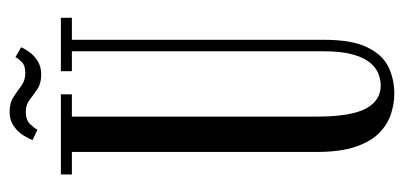

<svg xmlns="http://www.w3.org/2000/svg" viewBox="-246 -604 862 410"><g transform="rotate(-90 185.0 -399.0)"><path d="M190 12Q169 12 147 5Q125 -2 106.5 -19.8Q88 -37.5 76.8 -70.2Q65.5 -103 65.5 -154V-676.5H17.5V-700H188.5V-676.5H141V-154.5Q141 -81 158 -49Q175 -17 207.5 -17Q220.5 -17 233.8 -22.5Q247 -28 257.5 -41.5Q268 -55 274.2 -78.8Q280.5 -102.5 280.5 -139V-676.5H238V-700H352V-676.5H305V-137.5Q305 -79 289.2 -46.2Q273.5 -13.5 247.5 -0.8Q221.5 12 190 12ZM231 -742Q212 -742 199.8 -750.2Q187.5 -758.5 176.8 -766.8Q166 -775 151 -775Q133.5 -775 124.5 -765.2Q115.5 -755.5 113 -750L91 -760.5Q94 -769 101.2 -780.5Q108.5 -792 121 -800.8Q133.5 -809.5 150.5 -809.5Q170.5 -809.5 183.2 -801Q196 -792.5 207.2 -784.2Q218.5 -776 234 -776Q250.5 -776 258 -783.8Q265.5 -791.5 268 -797L289 -785Q286.5 -778 279.2 -767.8Q272 -757.5 260 -749.8Q248 -742 231 -742Z"/></g></svg>

Font: Imbue 48pt
Style: Regular
Weight: 400
Designer: Tyler Finck
Foundry: Etcetera Type Company
Version: Version 1.102